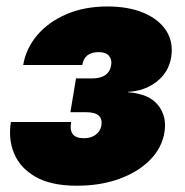

<svg xmlns="http://www.w3.org/2000/svg" viewBox="-20 -574 581 602"><path d="M221.2 8.3Q140.1 8.3 91.6 -19.5Q43 -47.4 24.2 -92.8Q5.4 -138.2 14.2 -191.4H203.1Q193.8 -140.6 242.7 -140.6Q266.1 -140.6 280.5 -151.9Q294.9 -163.1 297.9 -180.2Q304.7 -222.2 250 -222.2H200.7L218.3 -328.1H267.6Q322.3 -328.1 328.6 -370.1Q331.5 -387.7 321.5 -399.2Q311.5 -410.6 289.6 -410.6Q244.6 -410.6 237.8 -370.1H52.7Q61.5 -422.4 96.9 -463.9Q132.3 -505.4 188.5 -529.5Q244.6 -553.7 316.9 -553.7Q383.3 -553.7 430.9 -533.4Q478.5 -513.2 501.5 -477.3Q524.4 -441.4 516.6 -394Q508.8 -347.2 471.2 -317.9Q433.6 -288.6 381.8 -286.1V-284.7Q447.8 -279.8 475.8 -244.1Q503.9 -208.5 495.6 -159.2Q487.8 -110.4 450.4 -72.5Q413.1 -34.7 354 -13.2Q294.9 8.3 221.2 8.3Z"/></svg>

Font: Inter Black
Style: Italic
Weight: 900
Italic angle: -9.39999°
Designer: Rasmus Andersson
Foundry: rsms
Version: Version 4.000;git-a52131595